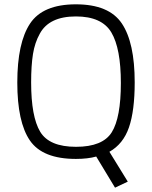

<svg xmlns="http://www.w3.org/2000/svg" viewBox="-20 -725 702 888"><path d="M331 10Q177 10 118.5 -75Q60 -160 60 -343.5Q60 -527 119 -616Q178 -705 331 -705Q484 -705 543.5 -616.5Q603 -528 603 -344Q603 -213 576.5 -136Q550 -59 486 -23L571 115L512 143L425 -1Q386 10 331 10ZM124 -344Q124 -185 166 -115.5Q208 -46 331.5 -46Q455 -46 497 -113.5Q539 -181 539 -341Q539 -501 495 -575Q451 -649 331 -649Q207 -649 164 -569Q141 -528 132.5 -475Q124 -422 124 -344Z"/></svg>

Font: Titillium Web[RUS by Daymarius]
Style: Regular
Weight: 300
Designer: Cyrillization by Daymarius
Foundry: Cyrillization by Daymarius
Version: Version 1.002 September 12, 2018